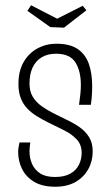

<svg xmlns="http://www.w3.org/2000/svg" viewBox="-20 -699 418 729"><path d="M190 10Q141 10 110 -8.5Q79 -27 64 -57Q49 -87 49 -122Q49 -131 50.5 -140Q52 -149 54 -158H95Q94 -150 93 -141.5Q92 -133 92 -125Q92 -99 101.5 -77Q111 -55 132 -41Q153 -27 189 -27Q225 -27 247.5 -40Q270 -53 280 -74Q290 -95 290 -118Q290 -150 271 -170Q252 -190 223 -204.5Q194 -219 163 -234Q141 -245 120.5 -257.5Q100 -270 84 -286.5Q68 -303 59 -326Q50 -349 50 -380Q50 -429 69.5 -463Q89 -497 122 -515Q155 -533 194 -533Q246 -533 275.5 -512.5Q305 -492 317.5 -456Q330 -420 330 -372Q330 -361 329.5 -349Q329 -337 328 -325.5Q327 -314 325 -301H280Q283 -321 285 -340Q287 -359 287 -376Q287 -430 266 -462.5Q245 -495 193 -495Q160 -495 137.5 -481Q115 -467 103.5 -442Q92 -417 92 -382Q92 -352 104.5 -331.5Q117 -311 138 -296Q159 -281 183 -269Q208 -256 234.5 -243.5Q261 -231 283 -215.5Q305 -200 318.5 -178Q332 -156 332 -124Q332 -87 315 -56.5Q298 -26 266.5 -8Q235 10 190 10ZM223 -594 171 -596 84 -658 98 -679 197 -628 294 -677 308 -660Z"/></svg>

Font: Truculenta ExtraLight
Style: Regular
Weight: 250
Version: Version 1.002